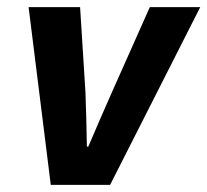

<svg xmlns="http://www.w3.org/2000/svg" viewBox="-20 -517 580 537"><path d="M122 0H288L540 -497H399L293 -259C270 -208 249 -158 227 -107H223C222 -159 221 -210 219 -259L204 -497H60Z"/></svg>

Font: Source Sans Pro
Style: Bold Italic
Weight: 700
Italic angle: -11°
Designer: Paul D. Hunt
Foundry: Adobe Systems Incorporated
Version: Version 3.006;hotconv 1.0.111;makeotfexe 2.5.65597